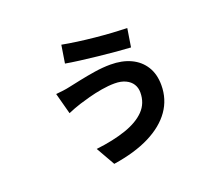

<svg xmlns="http://www.w3.org/2000/svg" viewBox="-121 -832 1242 1082"><g transform="rotate(-20 500.0 -290.5)"><path d="M666.8 -251.9Q666.8 -280.2 653.2 -301.9Q639.7 -323.5 612.8 -336.3Q585.9 -349.2 547.2 -349.2Q510.3 -349.2 468.6 -342.1Q427 -335 389.9 -325Q352.8 -315 327.7 -307Q311 -302 288.4 -293.3Q265.8 -284.7 251.9 -278.4L217.9 -405.5Q238.9 -407.3 261.2 -410.2Q283.6 -413.1 300.9 -417.1Q329.9 -423.3 373.7 -432.5Q417.4 -441.7 466.6 -449.4Q515.9 -457 561.2 -457Q631 -457 682.7 -432.8Q734.4 -408.6 763.3 -362.4Q792.2 -316.2 792.2 -250.1Q792.2 -165.9 745.8 -99.6Q699.4 -33.3 610.1 11.7Q520.8 56.6 391 76.2L326.8 -36.6Q430.9 -48.8 507 -75Q583.2 -101.1 625 -144.3Q666.8 -187.5 666.8 -251.9ZM340.2 -656.8Q379.7 -649.2 429.7 -642.3Q479.7 -635.4 532.1 -630.2Q584.5 -625 634 -621.9Q683.6 -618.8 721.6 -617.8L704.1 -508Q668.6 -509.8 618 -514.3Q567.5 -518.8 512.2 -524.8Q456.8 -530.8 406.8 -537.3Q356.8 -543.8 323.2 -549.8Z"/></g></svg>

Font: Noto Sans KR Thin
Style: Regular
Weight: 100
Designer: Ryoko NISHIZUKA 西塚涼子 (kana, bopomofo & ideographs); Paul D. Hunt (Latin, Greek & Cyrillic); Sandoll Communications 산돌커뮤니
Foundry: Adobe
Version: Version 2.004-H2;hotconv 1.0.118;makeotfexe 2.5.65603